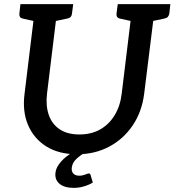

<svg xmlns="http://www.w3.org/2000/svg" viewBox="-20 -739 846 931"><path d="M354 9Q265 9 204.5 -29Q144 -67 116 -133Q88 -199 99 -284L152 -719H261L208 -285Q201 -227 216.5 -182Q232 -137 269.5 -112Q307 -87 365 -87Q423 -87 466 -111.5Q509 -136 536 -180.5Q563 -225 570 -284L623 -719H733L679 -284Q668 -197 623.5 -131Q579 -65 509.5 -28Q440 9 354 9ZM181 -719 158 -634 90 -649Q81 -651 77 -657Q73 -663 74 -673L79 -719ZM335 -719 329 -673Q328 -663 322.5 -657Q317 -651 306 -649L235 -634L234 -719ZM652 -719 629 -634 561 -649Q552 -651 548 -657Q544 -663 545 -673L551 -719ZM806 -719 801 -673Q799 -663 793.5 -657Q788 -651 777 -649L706 -634L705 -719ZM410 102Q417 102 419 109L430 146Q413 157 388 164.5Q363 172 338 172Q292 172 268.5 152Q245 132 249 99Q251 79 264.5 59.5Q278 40 298.5 23Q319 6 343 -7L394 0Q372 12 351.5 30.5Q331 49 328 74Q326 92 335.5 102.5Q345 113 365 113Q374 113 383.5 110.5Q393 108 400 105Q407 102 410 102Z"/></svg>

Font: Aleo Medium
Style: Italic
Weight: 500
Italic angle: -7°
Designer: Alessio Laiso
Foundry: Alessio Laiso
Version: Version 2.001;gftools[0.9.29]